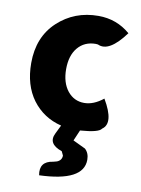

<svg xmlns="http://www.w3.org/2000/svg" viewBox="-94 -646 724 986"><g transform="rotate(10 268.5 -153.5)"><path d="M180 276Q167 205 239 195L258 190Q283 180 283 155L273 134Q196 108 225 50L247 5Q153 -18 96 -94Q40 -170 40 -285Q40 -421 127 -502Q214 -583 339 -583Q434 -583 505 -522Q422 -409 361 -438L350 -439Q291 -439 256 -397Q222 -356 222 -285Q222 -215 256 -172Q290 -130 343 -130Q392 -130 442 -170Q511 -53 457 -16Q444 6 347 13L323 69L388 100Q410 120 410 155Q410 268 180 276Z"/></g></svg>

Font: Swei Half Moon CJK SC
Style: Black
Weight: 900
Version: Version 2.071